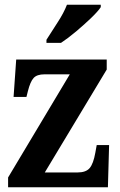

<svg xmlns="http://www.w3.org/2000/svg" viewBox="-20 -786 502 806"><path d="M14 0V-41L273 -474H167Q135 -474 121 -458.5Q107 -443 97 -403L91 -379H37L48 -536H428V-494L168 -62H305Q341 -62 356.5 -80.5Q372 -99 380 -144L386 -177H438L433 0ZM175 -619Q195 -651 221.5 -691.5Q248 -732 261 -766H403V-756Q392 -739 363 -711Q334 -683 299.5 -654Q265 -625 236 -606H175Z"/></svg>

Font: Noto Serif Hebrew Condensed
Style: Bold
Weight: 700
Width: 3
Designer: Monotype Design Team
Foundry: Monotype Imaging Inc.
Version: Version 2.004; ttfautohint (v1.8.4.7-5d5b)